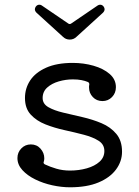

<svg xmlns="http://www.w3.org/2000/svg" viewBox="-20 -778 592 815"><path d="M276 -610Q259 -610 247 -622L135 -724Q128 -731 128 -739Q128 -744 132 -750Q138 -758 147 -758Q153 -758 157 -755L270 -678Q276 -674 282 -678L395 -755Q400 -758 405 -758Q414 -758 420 -750Q424 -744 424 -739Q424 -731 417 -724L305 -622Q293 -610 276 -610ZM277 17Q241 17 202 8.5Q163 0 129.5 -16.5Q96 -33 75 -56Q54 -79 54 -107Q54 -131 70.5 -148Q87 -165 111 -165Q136 -165 152 -147Q168 -129 168 -106Q168 -102 167.5 -99Q167 -96 166 -92Q165 -91 165 -88Q165 -83 171 -80Q192 -70 219 -62Q246 -54 277 -54Q315 -54 348.5 -63.5Q382 -73 402.5 -91.5Q423 -110 423 -137Q423 -165 398.5 -180.5Q374 -196 336 -206Q298 -216 254.5 -225.5Q211 -235 173 -250Q135 -265 110.5 -291.5Q86 -318 86 -362Q86 -403 108 -436.5Q130 -470 175.5 -490.5Q221 -511 289 -511Q335 -511 377 -499Q419 -487 445.5 -464Q472 -441 472 -408Q472 -383 455.5 -366Q439 -349 415 -349Q390 -349 374 -366Q358 -383 358 -406Q358 -409 358 -412.5Q358 -416 359 -419V-421Q359 -427 353 -430Q341 -435 325.5 -438Q310 -441 289 -441Q259 -441 229.5 -432.5Q200 -424 180.5 -406.5Q161 -389 161 -362Q161 -337 185.5 -323Q210 -309 248 -300Q286 -291 329.5 -281Q373 -271 411 -255Q449 -239 473.5 -210Q498 -181 498 -134Q498 -93 472.5 -58.5Q447 -24 398 -3.5Q349 17 277 17Z"/></svg>

Font: Kiwi Maru
Style: Regular
Weight: 400
Designer: Hiroki-Chan
Version: Version 1.100